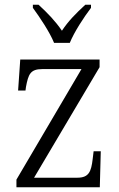

<svg xmlns="http://www.w3.org/2000/svg" viewBox="-20 -786 501 806"><path d="M207 -606H273C291 -651 333 -715 362 -753V-766H338C299 -730 267 -698 240 -657C212 -698 181 -730 142 -766H118V-753C146 -715 189 -651 207 -606ZM49 0H399L403 -151H373L369 -118C363 -66 353 -40 305 -40H123L398 -504V-536H65L56 -406H87L89 -421C99 -474 107 -496 158 -496H322L49 -32Z"/></svg>

Font: Noto Serif Bengali SemiCondensed Light
Style: Regular
Weight: 300
Width: 4
Designer: Juan Bruce, Universal Thirst, Indian Type Foundry and the Monotype Design Team.
Foundry: Monotype Imaging Inc.
Version: Version 2.003